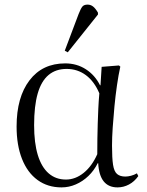

<svg xmlns="http://www.w3.org/2000/svg" viewBox="-20 -799 638 833"><path d="M247 14Q187 14 143 -18Q99 -50 75.5 -109.5Q52 -169 52 -250Q52 -377 108 -450.5Q164 -524 263 -524Q313 -524 352.5 -498.5Q392 -473 414 -429H416L421 -509L496 -515L502 -510Q494 -474 487.5 -429Q481 -384 476.5 -337Q472 -290 469 -246Q466 -202 466 -167Q466 -113 470.5 -84Q475 -55 488 -44Q501 -33 524 -33Q535 -33 548.5 -36.5Q562 -40 574 -47L580 -35Q563 -11 539.5 1.5Q516 14 490 14Q451 14 430 -12Q409 -38 406 -91H404Q388 -59 363.5 -35.5Q339 -12 309 1Q279 14 247 14ZM266 -20Q307 -20 343 -49Q379 -78 402 -130Q402 -165 402.5 -197.5Q403 -230 404 -262.5Q405 -295 406.5 -327.5Q408 -360 411 -394Q389 -446 352.5 -473Q316 -500 269 -500Q222 -500 190.5 -473.5Q159 -447 143.5 -393Q128 -339 128 -256Q128 -179 144 -126.5Q160 -74 191 -47Q222 -20 266 -20ZM274 -572 261 -579 321 -738Q330 -761 337 -770Q344 -779 360 -779Q373 -779 383.5 -771Q394 -763 405 -744V-736Z"/></svg>

Font: Literata 60pt Light
Style: Regular
Weight: 300
Designer: Latin by Veronika Burian and Jose Scaglione. Greek by Irene Vlachou. Cyrillic by Vera Evstafieva.
Foundry: TypeTogether
Version: Version 3.103;gftools[0.9.29]